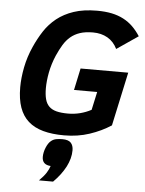

<svg xmlns="http://www.w3.org/2000/svg" viewBox="-62 -739 802 1064"><g transform="rotate(5 338.5 -207.5)"><path d="M558.1 -487.8Q538.6 -527.8 503.7 -547.9Q468.8 -567.9 422.9 -567.9Q380.4 -567.9 350.3 -557.9Q320.3 -547.9 298.1 -529.1Q275.9 -510.3 259.5 -483.2Q243.2 -456.1 228 -421.9Q217.8 -398.4 210.2 -373.8Q202.6 -349.1 198 -325.2Q193.4 -301.3 191.2 -279.1Q189 -256.8 189 -237.8Q189 -201.7 195.6 -176.8Q202.1 -151.9 217.8 -136.5Q233.4 -121.1 259.3 -114.5Q285.2 -107.9 323.2 -107.9Q357.9 -107.9 390.4 -116.2Q422.9 -124.5 452.1 -140.1L474.1 -241.2H345.2L371.1 -362.8H636.2L571.8 -64Q518.6 -29.3 453.4 -7.6Q388.2 14.2 312 14.2Q245.1 14.2 195.3 0.5Q145.5 -13.2 112.5 -42.5Q79.6 -71.8 63.2 -118.2Q46.9 -164.6 46.9 -230Q46.9 -282.7 58.6 -342Q70.3 -401.4 96.2 -459Q117.2 -506.3 144.5 -548.3Q171.9 -590.3 211.4 -621.8Q251 -653.3 305.4 -671.6Q359.9 -689.9 435.1 -689.9Q480 -689.9 516.4 -682.4Q552.7 -674.8 582 -659.4Q611.3 -644 634.5 -621.3Q657.7 -598.6 676.8 -568.8ZM195.3 274.9Q222.2 248 234.6 228.3Q247.1 208.5 252.9 189.9Q205.1 187 205.1 143.1Q205.1 130.9 208 117.4Q210.9 104 216.1 91.6Q221.2 79.1 228 68.6Q234.9 58.1 243.2 51.8Q255.4 42 270.5 39.1Q285.6 36.1 305.2 36.1Q338.4 36.1 352.3 51Q366.2 65.9 366.2 92.8Q366.2 116.2 359.9 139.2Q353.5 162.1 342.3 184.1Q316.9 232.4 273.9 274.9Z"/></g></svg>

Font: Clear Sans
Style: Bold Italic
Weight: 700
Italic angle: -12°
Foundry: Intel Corporation
Version: Version 1.00